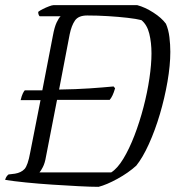

<svg xmlns="http://www.w3.org/2000/svg" viewBox="-26 -724 697 744"><path d="M54 -336Q58 -353 62.5 -362Q67 -371 70 -374H136H138L179 -586Q185 -619 193.5 -637Q202 -655 209 -661H128Q126 -662 124 -666.5Q122 -671 122 -678Q128 -683 140 -689Q152 -695 164 -699.5Q176 -704 181 -704H506Q536 -696 568 -675.5Q600 -655 617 -632Q627 -609 630.5 -580Q634 -551 634 -523Q634 -471 623 -407.5Q612 -344 593.5 -281.5Q575 -219 551 -166Q527 -113 502 -82Q471 -54 429 -31Q387 -8 356 0Q327 0 279 -2.5Q231 -5 177 -8.5Q123 -12 74 -17Q25 -22 -6 -27Q-3 -40 7 -48L32 -51Q56 -55 69 -69Q82 -83 91 -133L131 -336H128ZM127 -56H405Q429 -71 452 -109Q475 -147 495 -199Q515 -251 530 -308.5Q545 -366 553 -420.5Q561 -475 561 -517Q561 -559 552.5 -593.5Q544 -628 522 -646Q503 -651 468 -655Q433 -659 392 -661.5Q351 -664 312 -664Q278 -664 264.5 -644.5Q251 -625 244 -591L203 -377Q270 -378 321 -381.5Q372 -385 414 -389L420 -382Q415 -365 410 -354.5Q405 -344 399 -337H195L152 -116Q148 -92 140 -76.5Q132 -61 127 -56Z"/></svg>

Font: Texturina 72pt 72pt ExtraLight
Style: Italic
Weight: 200
Italic angle: -11°
Designer: Guillermo Torres Carreño
Foundry: Omnibus-Type
Version: Version 1.002; ttfautohint (v1.8.3)